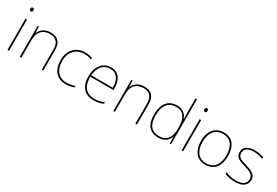

<svg xmlns="http://www.w3.org/2000/svg" viewBox="61 -1876 4067 2815"><g transform="rotate(30 2094.0 -468.0)"><path d="M103 -814C83 -814 78 -799 78 -783C78 -766 83 -752 103 -752C127 -752 130 -766 130 -783C130 -799 127 -814 103 -814ZM116 -621H90V-93H116Z M516 -631C404 -631 347 -571 324 -510H322L318 -621H297V-93H323V-395C323 -539 401 -606 516 -606C613 -606 670 -555 670 -438V-93H696V-439C696 -570 630 -631 516 -631Z M1082 -83C1137 -83 1185 -95 1218 -109V-134C1179 -118 1130 -108 1082 -108C930 -108 866 -218 866 -354C866 -502 955 -606 1099 -606C1137 -606 1177 -600 1217 -582L1222 -607C1185 -623 1147 -631 1099 -631C937 -631 839 -515 839 -354C839 -199 913 -83 1082 -83Z M1539 -631C1385 -631 1311 -501 1311 -352C1311 -197 1382 -83 1548 -83C1612 -83 1660 -93 1711 -116V-143C1649 -115 1612 -108 1548 -108C1411 -108 1336 -198 1338 -359H1731V-384C1731 -523 1674 -631 1539 -631ZM1539 -606C1651 -606 1705 -516 1704 -384H1339C1351 -529 1427 -606 1539 -606Z M2101 -631C1989 -631 1932 -571 1909 -510H1907L1903 -621H1882V-93H1908V-395C1908 -539 1986 -606 2101 -606C2198 -606 2255 -555 2255 -438V-93H2281V-439C2281 -570 2215 -631 2101 -631Z M2648 -83C2753 -83 2809 -139 2833 -206H2835L2837 -93H2859V-853H2833V-636C2833 -594 2833 -552 2835 -507H2833C2811 -577 2752 -631 2656 -631C2506 -631 2424 -530 2424 -347C2424 -176 2496 -83 2648 -83ZM2648 -108C2514 -108 2451 -187 2451 -347C2451 -520 2524 -606 2656 -606C2775 -606 2833 -519 2833 -359V-356C2833 -200 2781 -108 2648 -108Z M3051 -814C3031 -814 3026 -799 3026 -783C3026 -766 3031 -752 3051 -752C3075 -752 3078 -766 3078 -783C3078 -799 3075 -814 3051 -814ZM3064 -621H3038V-93H3064Z M3670 -357C3670 -510 3606 -631 3447 -631C3300 -631 3214 -525 3214 -357C3214 -200 3289 -83 3441 -83C3598 -83 3670 -202 3670 -357ZM3241 -357C3241 -513 3315 -606 3447 -606C3588 -606 3643 -495 3643 -357C3643 -212 3581 -108 3441 -108C3306 -108 3241 -210 3241 -357Z M4141 -227C4141 -328 4051 -351 3963 -379C3882 -405 3813 -418 3813 -500C3813 -571 3872 -606 3968 -606C4021 -606 4080 -594 4117 -576L4128 -601C4086 -618 4031 -631 3968 -631C3856 -631 3786 -582 3786 -500C3786 -402 3861 -383 3954 -355C4042 -329 4114 -305 4114 -227C4114 -153 4064 -108 3943 -108C3881 -108 3822 -121 3769 -147V-117C3807 -100 3870 -83 3943 -83C4075 -83 4141 -138 4141 -227Z"/></g></svg>

Font: Noto Sans Kannada UI Thin
Style: Regular
Weight: 100
Designer: Jelle Bosma - Monotype Design Team
Foundry: Monotype Imaging Inc.
Version: Version 2.005